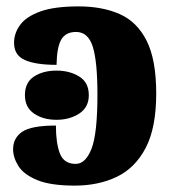

<svg xmlns="http://www.w3.org/2000/svg" viewBox="-20 -571 536 601"><path d="M214 10Q138 10 96 -7.5Q54 -25 37.5 -51.5Q21 -78 21 -104Q21 -139 49.5 -158.5Q78 -178 155 -178Q155 -123 167.5 -90.5Q180 -58 217 -58Q248 -58 266.5 -105.5Q285 -153 285 -275Q285 -378 270.5 -424.5Q256 -471 218 -471Q186 -471 172 -447.5Q158 -424 157 -368Q92 -368 58 -383Q24 -398 24 -437Q24 -467 43 -493Q62 -519 106 -535Q150 -551 226 -551Q300 -551 354.5 -527Q409 -503 439 -443.5Q469 -384 469 -278Q469 -171 436 -108Q403 -45 345.5 -17.5Q288 10 214 10ZM157 -196Q115 -196 86.5 -215.5Q58 -235 58 -273Q58 -313 86.5 -331.5Q115 -350 157 -350Q198 -350 228 -331.5Q258 -313 258 -273Q258 -235 228 -215.5Q198 -196 157 -196Z"/></svg>

Font: Noto Serif SemiCondensed Black
Style: Regular
Weight: 900
Width: 4
Designer: Monotype Design Team
Foundry: Monotype Imaging Inc.
Version: Version 2.014; ttfautohint (v1.8.4.7-5d5b)